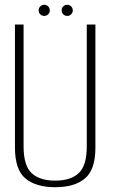

<svg xmlns="http://www.w3.org/2000/svg" viewBox="-20 -777 476 802"><path d="M210.5 5Q129.5 5 86 -31.8Q42.5 -68.5 42.5 -160V-674.5H78.5V-166Q78.5 -85 112.2 -53.8Q146 -22.5 210.5 -22.5Q275 -22.5 308.8 -53.8Q342.5 -85 342.5 -166V-674.5H378.5V-160Q378.5 -68.5 335 -31.8Q291.5 5 210.5 5ZM164.5 -710.5Q155 -710.5 148.2 -717.2Q141.5 -724 141.5 -733.5Q141.5 -743.5 148.2 -750.2Q155 -757 164.5 -757Q174.5 -757 181.2 -750.2Q188 -743.5 188 -733.5Q188 -724 181.2 -717.2Q174.5 -710.5 164.5 -710.5ZM261 -710.5Q251 -710.5 244.2 -717.2Q237.5 -724 237.5 -733.5Q237.5 -743.5 244.2 -750.2Q251 -757 261 -757Q270.5 -757 277.2 -750.2Q284 -743.5 284 -733.5Q284 -724 277.2 -717.2Q270.5 -710.5 261 -710.5Z"/></svg>

Font: Anybody ExtraLight
Style: Regular
Weight: 200
Designer: Tyler Finck
Foundry: Etcetera Type Company
Version: Version 1.010; ttfautohint (v1.8.3) -l 8 -r 50 -G 200 -x 14 